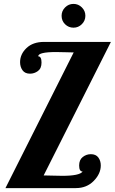

<svg xmlns="http://www.w3.org/2000/svg" viewBox="-20 -965 589 985"><path d="M296 -884Q296 -909 314 -927Q332 -945 357 -945Q382 -945 400 -927Q418 -909 418 -884Q418 -859 400 -841Q382 -823 357 -823Q332 -823 314 -840.5Q296 -858 296 -884ZM404 -85Q386 -85 386 -116Q386 -145 404.5 -159.5Q423 -174 446 -174Q472 -174 484.5 -157Q497 -140 497 -116Q497 -74 461 -37Q425 0 369 0H8L358 -696Q349 -696 318 -697Q287 -698 268 -698Q176 -698 176 -676Q193 -676 193 -644Q193 -614 174.5 -600.5Q156 -587 134 -587Q108 -587 95.5 -604.5Q83 -622 83 -646Q83 -687 116 -718.5Q149 -750 206 -750H549L204 -65Q216 -65 249.5 -64Q283 -63 300 -63Q388 -63 404 -85Z"/></svg>

Font: Lobster Two
Style: Bold Italic
Weight: 700
Designer: Pablo Impallari
Foundry: Pablo Impallari. www.impallari.com
Version: Version 2.000